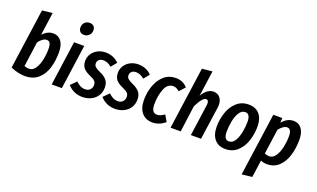

<svg xmlns="http://www.w3.org/2000/svg" viewBox="-98 -1361 3545 2148"><g transform="rotate(20 1675.0 -287.0)"><path d="M462 -364Q462 -261 435.5 -175.5Q409 -90 348.5 -37.5Q288 15 193 15Q114 15 22 -24L123 -741L245 -754L207 -481Q233 -511 264.5 -527Q296 -543 331 -543Q392 -543 427 -496.5Q462 -450 462 -364ZM193 -386 152 -89Q180 -78 208 -78Q252 -78 281.5 -121Q311 -164 325 -228.5Q339 -293 339 -360Q339 -409 326 -429.5Q313 -450 287 -450Q264 -450 239 -432.5Q214 -415 193 -386Z M703 -529 629 0H508L582 -529ZM592 -709Q592 -747 615.5 -770Q639 -793 674 -793Q705 -793 722.5 -775.5Q740 -758 740 -728Q740 -691 716 -667.5Q692 -644 658 -644Q627 -644 609.5 -661.5Q592 -679 592 -709Z M1114 -478 1059 -411Q1012 -452 960 -452Q928 -452 909.5 -435Q891 -418 891 -390Q891 -366 908.5 -350Q926 -334 972 -313Q1026 -289 1052.5 -256Q1079 -223 1079 -169Q1079 -114 1052.5 -72.5Q1026 -31 979.5 -8Q933 15 876 15Q771 15 700 -63L766 -129Q792 -104 818 -90.5Q844 -77 876 -77Q915 -77 935.5 -100Q956 -123 956 -154Q956 -184 939 -201.5Q922 -219 876 -239Q820 -263 795 -294.5Q770 -326 770 -377Q770 -422 794 -460Q818 -498 860.5 -520.5Q903 -543 956 -543Q1004 -543 1044 -526Q1084 -509 1114 -478Z M1503 -478 1448 -411Q1401 -452 1349 -452Q1317 -452 1298.5 -435Q1280 -418 1280 -390Q1280 -366 1297.5 -350Q1315 -334 1361 -313Q1415 -289 1441.5 -256Q1468 -223 1468 -169Q1468 -114 1441.5 -72.5Q1415 -31 1368.5 -8Q1322 15 1265 15Q1160 15 1089 -63L1155 -129Q1181 -104 1207 -90.5Q1233 -77 1265 -77Q1304 -77 1324.5 -100Q1345 -123 1345 -154Q1345 -184 1328 -201.5Q1311 -219 1265 -239Q1209 -263 1184 -294.5Q1159 -326 1159 -377Q1159 -422 1183 -460Q1207 -498 1249.5 -520.5Q1292 -543 1345 -543Q1393 -543 1433 -526Q1473 -509 1503 -478Z M1930 -482 1869 -414Q1849 -431 1832 -439Q1815 -447 1793 -447Q1726 -447 1694.5 -366.5Q1663 -286 1663 -186Q1663 -132 1680 -108Q1697 -84 1729 -84Q1751 -84 1770.5 -92.5Q1790 -101 1817 -119L1861 -43Q1789 15 1711 15Q1630 15 1583.5 -39.5Q1537 -94 1537 -190Q1537 -281 1566 -361.5Q1595 -442 1652 -492.5Q1709 -543 1791 -543Q1835 -543 1868.5 -528Q1902 -513 1930 -482Z M2344 -421Q2344 -404 2341 -386L2286 0H2165L2217 -372Q2219 -388 2219 -394Q2219 -437 2189 -437Q2147 -437 2086 -314L2044 0H1923L2027 -740L2149 -752L2106 -447Q2163 -544 2240 -544Q2287 -544 2315.5 -511Q2344 -478 2344 -421Z M2404 -188Q2404 -276 2431.5 -357Q2459 -438 2516.5 -490.5Q2574 -543 2659 -543Q2742 -543 2787.5 -490.5Q2833 -438 2833 -341Q2833 -254 2806 -172.5Q2779 -91 2721.5 -38Q2664 15 2579 15Q2496 15 2450 -38.5Q2404 -92 2404 -188ZM2710 -356Q2710 -450 2651 -450Q2607 -450 2579.5 -405Q2552 -360 2540 -296Q2528 -232 2528 -173Q2528 -79 2587 -79Q2631 -79 2658.5 -124.5Q2686 -170 2698 -233.5Q2710 -297 2710 -356Z M2954 -529H3061L3058 -472Q3116 -543 3192 -543Q3254 -543 3289 -496.5Q3324 -450 3324 -364Q3324 -265 3298 -179Q3272 -93 3216 -39Q3160 15 3075 15Q3035 15 3000 0L2971 205L2849 219ZM3201 -362Q3201 -409 3187.5 -429.5Q3174 -450 3148 -450Q3126 -450 3101 -432.5Q3076 -415 3055 -387L3013 -89Q3043 -77 3068 -77Q3113 -77 3143 -122Q3173 -167 3187 -233Q3201 -299 3201 -362Z"/></g></svg>

Font: Fira Sans Extra Condensed Medium
Style: Italic
Weight: 500
Width: 3
Italic angle: -8°
Designer: Carrois Corporate & Edenspiekermann AG
Foundry: Carrois Corporate GbR & Edenspiekermann AG
Version: Version 4.203